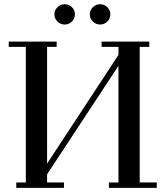

<svg xmlns="http://www.w3.org/2000/svg" viewBox="-20 -902 793 922"><path d="M22 -676.8V-702.1H252V-676.8H206.1V-116.2L548.8 -638.2V-676.8H467.8V-702.1H696.8V-676.8H650.9V-25.9H732.9V0H502.9V-25.9H548.8V-585.9L206.1 -64.9V-25.9H287.1V0H58.1V-25.9H104V-676.8ZM256.1 -798.6Q241.2 -813 241.2 -833Q241.2 -853 256.1 -867.4Q271 -881.8 291 -881.8Q311 -881.8 325.4 -867.4Q339.8 -853 339.8 -833Q339.8 -813 325.4 -798.6Q311 -784.2 291 -784.2Q271 -784.2 256.1 -798.6ZM426 -798.6Q411.1 -813 411.1 -833Q411.1 -853 426 -867.4Q440.9 -881.8 460.9 -881.8Q481 -881.8 495.4 -867.4Q509.8 -853 509.8 -833Q509.8 -813 495.4 -798.6Q481 -784.2 460.9 -784.2Q440.9 -784.2 426 -798.6Z"/></svg>

Font: Dehuti
Style: Bold
Weight: 700
Version: Version 1.2